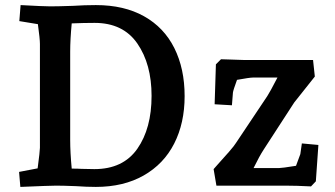

<svg xmlns="http://www.w3.org/2000/svg" viewBox="-20 -730 1316 755"><path d="M55 -54 128 -68Q137 -136 137 -149V-557Q137 -577 129 -635L56 -647L61 -710Q151 -705 178 -705Q207 -705 267 -707Q312 -710 357 -710Q468 -710 546.5 -666Q625 -622 665.5 -541Q706 -460 706 -352Q706 -246 665 -165.5Q624 -85 545 -40Q466 5 357 5Q320 5 279 2Q227 0 201 0Q178 0 60 5ZM262 -67Q286 -67 300 -66L351 -65Q464 -65 520 -145Q576 -225 576 -353Q576 -478 520 -559Q464 -640 352 -640Q310 -640 262 -638Q256 -574 256 -527V-179Q256 -131 262 -67ZM1102 0H831L820 -65L835 -82Q858 -107 880.5 -133Q903 -159 908 -168L1031 -352Q1041 -367 1071 -425H974Q962 -425 912 -416Q897 -375 896 -366L892 -316L824 -320L829 -477L849 -497L882 -496L942 -494H1211L1218 -429L1137 -327L1017 -142Q1000 -116 977 -69H1076Q1088 -69 1144 -78Q1153 -101 1161 -124L1167 -166L1232 -160L1222 -17L1203 3Q1146 0 1102 0Z"/></svg>

Font: Andada Pro
Style: Bold
Weight: 700
Designer: Carolina Giovagnoli
Foundry: Huerta Tipografica
Version: Version 3.005; ttfautohint (v1.8.4)